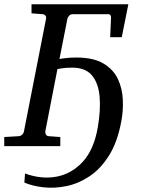

<svg xmlns="http://www.w3.org/2000/svg" viewBox="-45 -691 666 908"><path d="M70.3 172.4Q70.3 172.4 71 162.1Q71.8 151.9 72.5 141.1Q73.2 130.4 73.2 129.4Q149.9 157.7 221.9 144.5Q293.9 131.3 346.7 73.7Q399.4 16.1 417.5 -88.9Q431.6 -170.9 426 -234.6Q420.4 -298.3 389.6 -334.7Q358.9 -371.1 296.9 -371.1Q266.6 -371.1 246.6 -367.7Q226.6 -364.3 226.6 -364.3L168.9 -67.9Q168.5 -62 171.9 -54.9Q175.3 -47.9 186 -46.9L240.2 -43V0H-24.9V-43L43 -46.9Q53.7 -47.9 60.5 -54.9Q67.4 -62 67.9 -67.9L172.9 -603Q174.3 -611.3 169.7 -617.4Q165 -623.5 155.8 -624L104 -627.9V-670.9H562L530.8 -515.1H476.1L480 -605Q481 -611.8 477.8 -617.9Q474.6 -624 466.8 -624H298.8Q288.6 -624 282 -616.5Q275.4 -608.9 273.9 -603L236.3 -412.1Q236.3 -412.1 259.3 -415.5Q282.2 -418.9 315.9 -418.9Q396.5 -418.9 443.8 -390.9Q491.2 -362.8 512.5 -317.4Q533.7 -272 535.9 -218.8Q538.1 -165.5 528.3 -115.2Q509.8 -17.1 469.7 45.9Q429.7 108.9 377.4 143.3Q325.2 177.7 268.8 189.2Q212.4 200.7 160.6 194.8Q108.9 189 70.3 172.4Z"/></svg>

Font: Charis
Style: Italic
Weight: 400
Italic angle: -11°
Designer: Walt Agee, Miriam Martin, Annie Olsen, Victor Gaultney, Lorna Priest, Alan Ward, Bob Hallissy, Martin Hosken, Sharon Cor
Foundry: SIL Global
Version: Version 7.000